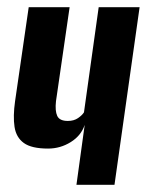

<svg xmlns="http://www.w3.org/2000/svg" viewBox="-20 -515 412 535"><path d="M193 0 216 -167Q206 -137 177 -119Q148 -101 114 -101Q68 -101 46.5 -116.5Q25 -132 20.5 -161.5Q16 -191 22 -233L60 -495H174L136 -233Q133 -206 139.5 -192Q146 -178 169 -178Q186 -178 197.5 -186Q209 -194 214 -202L255 -495H369L299 0Z"/></svg>

Font: Alumni Sans
Style: Bold Italic
Weight: 700
Italic angle: -8°
Designer: Robert E. Leuschke
Foundry: Robert E. Leuschke
Version: Version 1.016